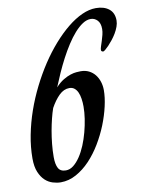

<svg xmlns="http://www.w3.org/2000/svg" viewBox="-87 -815 690 899"><g transform="rotate(-10 258.5 -365.5)"><path d="M398.9 -707Q379.4 -707 359.9 -694.1Q340.3 -681.2 321 -659.4Q301.8 -637.7 283.2 -608.9Q264.6 -580.1 247.8 -548.1Q231 -516.1 216.1 -482.7Q201.2 -449.2 189 -418.9Q208 -439.5 226.6 -450.7Q245.1 -461.9 261.2 -467Q277.3 -472.2 290 -473.1Q302.7 -474.1 310.1 -474.1Q332 -474.1 349.1 -465.6Q366.2 -457 377.9 -442.4Q389.6 -427.7 395.8 -408.4Q401.9 -389.2 401.9 -368.2Q401.9 -334 392.3 -292Q382.8 -250 365.5 -206.5Q348.1 -163.1 323.5 -122.1Q298.8 -81.1 268.6 -49.1Q238.3 -17.1 202.9 2.4Q167.5 22 128.9 22Q111.3 22 91.6 16.1Q71.8 10.3 55.4 -4.6Q39.1 -19.5 28.1 -45.4Q17.1 -71.3 17.1 -110.8Q17.1 -165 28.1 -221.4Q39.1 -277.8 58.3 -333Q77.6 -388.2 104 -440.9Q130.4 -493.7 161.1 -540.3Q191.9 -586.9 226.3 -626Q260.7 -665 295.7 -693.4Q330.6 -721.7 365 -737.3Q399.4 -752.9 431.2 -752.9Q470.2 -752.9 493.7 -734.1Q517.1 -715.3 517.1 -679.2Q517.1 -665 511.5 -649.7Q505.9 -634.3 497.1 -619.6Q488.3 -605 477.8 -591.8Q467.3 -578.6 457.8 -568.6Q448.2 -558.6 440.9 -552.7Q433.6 -546.9 431.2 -546.9Q426.3 -546.9 423.6 -549.3Q420.9 -551.8 420.9 -555.2Q420.9 -562 424.6 -573Q428.2 -584 432.4 -596.9Q436.5 -609.9 440.2 -624.3Q443.8 -638.7 443.8 -651.9Q443.8 -679.2 430.4 -693.1Q417 -707 398.9 -707ZM244.1 -405.8Q217.8 -405.8 195.3 -383.8Q172.9 -361.8 153.8 -327.1Q146.5 -306.6 139.9 -280Q133.3 -253.4 127.9 -223.6Q122.6 -193.8 119.4 -162.1Q116.2 -130.4 116.2 -100.1Q116.2 -65.4 126.2 -47.1Q136.2 -28.8 162.1 -28.8Q181.2 -28.8 198.2 -42.2Q215.3 -55.7 230.2 -77.9Q245.1 -100.1 257.1 -128.9Q269 -157.7 277.3 -189Q285.6 -220.2 290.3 -251.2Q294.9 -282.2 294.9 -309.1Q294.9 -328.6 292.2 -346.2Q289.6 -363.8 283.7 -377Q277.8 -390.1 268.1 -397.9Q258.3 -405.8 244.1 -405.8Z"/></g></svg>

Font: Mervale Script
Style: Regular
Weight: 400
Designer: Astigmatic (AOETI)
Foundry: Astigmatic (AOETI)
Version: Version 1.000